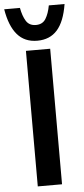

<svg xmlns="http://www.w3.org/2000/svg" viewBox="-63 -999 453 1033"><g transform="rotate(-5 163.5 -482.5)"><path d="M98 -732H229V0H98ZM164 -781Q96 -781 56 -827.5Q16 -874 1 -965H86Q94 -921 111 -893.5Q128 -866 164 -866Q200 -866 217 -893.5Q234 -921 242 -965H327Q312 -871 272 -826Q232 -781 164 -781Z"/></g></svg>

Font: Reem Kufi Fun SemiBold
Style: Regular
Weight: 600
Designer: Khaled Hosny
Version: Version 1.005